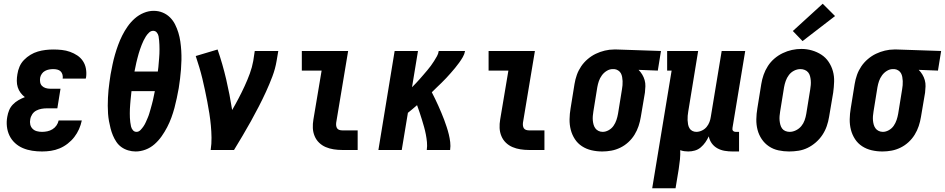

<svg xmlns="http://www.w3.org/2000/svg" viewBox="-20 -803 5059 1028"><path d="M205 8Q178 8 152 4Q126 0 102.5 -10Q79 -20 60.5 -37Q42 -54 31 -76.5Q20 -99 17 -125.5Q14 -152 19 -178Q22 -196 29 -213Q36 -230 49 -243.5Q62 -257 78.5 -266.5Q95 -276 113 -283Q100 -293 90 -306.5Q80 -320 75 -336Q70 -352 70 -370Q70 -388 73 -405Q76 -426 84.5 -446Q93 -466 108.5 -482Q124 -498 143 -509.5Q162 -521 182.5 -527Q203 -533 224 -535.5Q245 -538 265 -538Q289 -538 311.5 -535.5Q334 -533 355 -525.5Q376 -518 394 -506Q412 -494 424 -476Q436 -458 440 -435.5Q444 -413 441 -390Q440 -388 440 -386Q440 -384 439 -382H315Q315 -382 315 -383Q315 -384 316 -384Q317 -395 314 -405Q311 -415 304 -421.5Q297 -428 286.5 -430.5Q276 -433 265 -433Q254 -433 243 -431Q232 -429 221.5 -423.5Q211 -418 204 -408Q197 -398 195 -387Q193 -375 195 -363Q197 -351 205 -343Q213 -335 224.5 -331.5Q236 -328 248 -328H304L287 -223H231Q217 -223 202.5 -220.5Q188 -218 174.5 -211Q161 -204 152.5 -191Q144 -178 142 -164Q139 -150 142 -136.5Q145 -123 154.5 -113.5Q164 -104 177.5 -100.5Q191 -97 205 -97Q219 -97 233.5 -100Q248 -103 261 -111Q274 -119 282.5 -131.5Q291 -144 294 -158H418Q413 -134 403 -111.5Q393 -89 378 -69.5Q363 -50 342.5 -34Q322 -18 299 -8.5Q276 1 252.5 4.5Q229 8 205 8Z M706 8Q686 8 666 2Q646 -4 630 -15.5Q614 -27 603 -43.5Q592 -60 584.5 -78Q577 -96 572 -115.5Q567 -135 563.5 -154.5Q560 -174 558.5 -194.5Q557 -215 557 -236.5Q557 -258 558 -279Q559 -300 561 -321Q563 -342 566 -362.5Q569 -383 572 -404Q577 -431 582.5 -457.5Q588 -484 595.5 -510Q603 -536 612.5 -562Q622 -588 634.5 -613Q647 -638 663.5 -661.5Q680 -685 701.5 -704Q723 -723 749.5 -734Q776 -745 803 -745Q829 -745 851.5 -735.5Q874 -726 890.5 -709.5Q907 -693 917.5 -672Q928 -651 935 -628Q942 -605 945.5 -580.5Q949 -556 950.5 -531.5Q952 -507 951.5 -481.5Q951 -456 949 -431Q947 -406 944 -381Q941 -356 937 -331Q932 -304 926.5 -277.5Q921 -251 914 -225Q907 -199 897.5 -173Q888 -147 875 -122Q862 -97 845.5 -73.5Q829 -50 807.5 -31Q786 -12 759.5 -2Q733 8 706 8ZM825 -420Q827 -432 828 -444Q829 -456 830 -468Q831 -480 832 -491.5Q833 -503 833.5 -515Q834 -527 834 -539Q834 -551 833.5 -562.5Q833 -574 832 -586Q831 -598 829 -609Q827 -620 819.5 -629Q812 -638 800 -638Q788 -638 778 -628.5Q768 -619 761 -608Q754 -597 748.5 -585.5Q743 -574 738.5 -562.5Q734 -551 730 -539.5Q726 -528 722.5 -516Q719 -504 716 -492Q713 -480 710 -468Q707 -456 705 -444Q703 -432 700 -420ZM711 -97Q723 -97 732.5 -107Q742 -117 749 -127.5Q756 -138 761 -149.5Q766 -161 771 -172.5Q776 -184 779.5 -196Q783 -208 786.5 -220Q790 -232 793 -243.5Q796 -255 799 -267Q802 -279 804 -291Q806 -303 809 -315H684Q683 -303 681.5 -291Q680 -279 679 -267Q678 -255 677 -243Q676 -231 675.5 -219.5Q675 -208 675 -196Q675 -184 675.5 -172.5Q676 -161 677.5 -149Q679 -137 681.5 -126Q684 -115 691.5 -106Q699 -97 711 -97Z M1108 0Q1113 -33 1112.5 -66Q1112 -99 1109 -131Q1106 -163 1101 -195Q1096 -227 1090 -258Q1084 -289 1077.5 -320Q1071 -351 1063.5 -382Q1056 -413 1047 -443Q1038 -473 1028 -503L1145 -538Q1172 -460 1191 -378.5Q1210 -297 1223 -214Q1241 -245 1258 -277.5Q1275 -310 1290 -342.5Q1305 -375 1317.5 -409Q1330 -443 1336 -477L1344 -530H1470L1461 -477Q1454 -435 1438.5 -394Q1423 -353 1404.5 -312.5Q1386 -272 1365.5 -232.5Q1345 -193 1323.5 -154Q1302 -115 1279 -76.5Q1256 -38 1233 0Z M1812 0Q1789 0 1766.5 -3.5Q1744 -7 1724 -15.5Q1704 -24 1688.5 -39Q1673 -54 1664.5 -74.5Q1656 -95 1655 -117.5Q1654 -140 1658 -163L1702 -425H1596V-530H1844L1780 -146Q1779 -138 1780 -130Q1781 -122 1785 -116Q1789 -110 1796.5 -107.5Q1804 -105 1812 -105H1895V0Z M2006 0 2093 -530H2218L2186 -336Q2197 -347 2207.5 -358Q2218 -369 2228 -380.5Q2238 -392 2248 -403.5Q2258 -415 2268 -427Q2278 -439 2287 -451Q2296 -463 2304 -476Q2312 -489 2319.5 -502Q2327 -515 2329 -530H2470Q2467 -513 2458 -497.5Q2449 -482 2438.5 -467.5Q2428 -453 2416.5 -439Q2405 -425 2393 -411.5Q2381 -398 2369 -385Q2357 -372 2344 -359.5Q2331 -347 2318 -334.5Q2305 -322 2292 -309Q2301 -291 2310 -273Q2319 -255 2327 -236.5Q2335 -218 2343 -199.5Q2351 -181 2358 -162Q2365 -143 2371.5 -123.5Q2378 -104 2383 -83.5Q2388 -63 2390.5 -42Q2393 -21 2390 0H2265Q2268 -21 2266 -42Q2264 -63 2260 -83.5Q2256 -104 2250.5 -123.5Q2245 -143 2239 -162.5Q2233 -182 2226.5 -201.5Q2220 -221 2213 -240Q2201 -229 2188.5 -219Q2176 -209 2164 -199L2131 0Z M2812 0Q2789 0 2766.5 -3.5Q2744 -7 2724 -15.5Q2704 -24 2688.5 -39Q2673 -54 2664.5 -74.5Q2656 -95 2655 -117.5Q2654 -140 2658 -163L2702 -425H2596V-530H2844L2780 -146Q2779 -138 2780 -130Q2781 -122 2785 -116Q2789 -110 2796.5 -107.5Q2804 -105 2812 -105H2895V0Z M3205 8Q3175 8 3147 1.5Q3119 -5 3096 -20Q3073 -35 3058 -58Q3043 -81 3036 -108Q3029 -135 3029.5 -164.5Q3030 -194 3035 -223L3056 -353Q3060 -378 3068.5 -402Q3077 -426 3091.5 -447.5Q3106 -469 3126.5 -486.5Q3147 -504 3170 -515Q3193 -526 3218 -532Q3243 -538 3267 -538Q3271 -538 3275 -538Q3279 -538 3283 -538L3519 -530L3502 -425L3399 -429Q3410 -418 3418.5 -404Q3427 -390 3431.5 -374Q3436 -358 3435.5 -341Q3435 -324 3433 -307L3411 -177Q3407 -152 3399 -128Q3391 -104 3377.5 -82Q3364 -60 3344.5 -42Q3325 -24 3301.5 -12.5Q3278 -1 3253.5 3.5Q3229 8 3205 8ZM3207 -97Q3223 -97 3239 -106Q3255 -115 3265 -129.5Q3275 -144 3280.5 -160.5Q3286 -177 3289 -194L3310 -324Q3312 -335 3313 -346.5Q3314 -358 3313.5 -369Q3313 -380 3311 -391Q3309 -402 3304 -411Q3299 -420 3289.5 -426Q3280 -432 3269 -433H3265Q3264 -433 3263 -433Q3262 -433 3260 -433Q3244 -433 3228.5 -423.5Q3213 -414 3202.5 -399.5Q3192 -385 3186.5 -369Q3181 -353 3178 -336L3157 -206Q3155 -194 3154 -182Q3153 -170 3154 -158.5Q3155 -147 3158 -136Q3161 -125 3167.5 -116Q3174 -107 3184.5 -102Q3195 -97 3207 -97Z M3472 205 3576 -425H3552V-530H3718L3665 -206Q3663 -195 3662 -183Q3661 -171 3661.5 -159.5Q3662 -148 3664 -137Q3666 -126 3671.5 -116.5Q3677 -107 3687 -102Q3697 -97 3708 -97Q3723 -97 3738 -104Q3753 -111 3763 -123Q3773 -135 3778.5 -149.5Q3784 -164 3786 -179L3844 -530H3970L3902 -119Q3901 -114 3901.5 -110Q3902 -106 3904.5 -103Q3907 -100 3911 -98.5Q3915 -97 3920 -97H3937V8H3902Q3881 8 3860 4.5Q3839 1 3821 -9Q3803 -19 3791 -35.5Q3779 -52 3775 -73Q3767 -56 3756.5 -41Q3746 -26 3732 -14Q3718 -2 3700.5 3Q3683 8 3665 8Q3654 8 3643.5 6.5Q3633 5 3622 1Q3623 26 3620.5 51.5Q3618 77 3614 102L3597 205Z M4205 8Q4176 8 4148 2Q4120 -4 4097 -19.5Q4074 -35 4058.5 -58Q4043 -81 4036 -108Q4029 -135 4029.5 -164.5Q4030 -194 4035 -223L4056 -353Q4060 -378 4068.5 -402.5Q4077 -427 4091.5 -449.5Q4106 -472 4126.5 -489.5Q4147 -507 4171 -518.5Q4195 -530 4220 -535.5Q4245 -541 4271 -541Q4300 -541 4327.5 -533Q4355 -525 4378 -510Q4401 -495 4416.5 -472Q4432 -449 4439.5 -422Q4447 -395 4446 -365.5Q4445 -336 4441 -307L4419 -177Q4415 -152 4406.5 -127.5Q4398 -103 4383.5 -81Q4369 -59 4348.5 -41Q4328 -23 4304.5 -11.5Q4281 0 4255.5 4Q4230 8 4205 8ZM4208 -97Q4225 -97 4242 -105.5Q4259 -114 4270.5 -128Q4282 -142 4288 -159Q4294 -176 4297 -194L4318 -324Q4320 -336 4321 -348Q4322 -360 4321 -372Q4320 -384 4317 -395.5Q4314 -407 4307 -415.5Q4300 -424 4289 -428.5Q4278 -433 4266 -433Q4248 -433 4231.5 -424.5Q4215 -416 4204 -401.5Q4193 -387 4187 -370Q4181 -353 4178 -336L4157 -206Q4155 -194 4154 -182Q4153 -170 4154 -158.5Q4155 -147 4158 -135.5Q4161 -124 4167.5 -115Q4174 -106 4185 -101.5Q4196 -97 4208 -97ZM4277 -583 4225 -637 4385 -783 4451 -717Z M4705 8Q4675 8 4647 1.5Q4619 -5 4596 -20Q4573 -35 4558 -58Q4543 -81 4536 -108Q4529 -135 4529.5 -164.5Q4530 -194 4535 -223L4556 -353Q4560 -378 4568.5 -402Q4577 -426 4591.5 -447.5Q4606 -469 4626.5 -486.5Q4647 -504 4670 -515Q4693 -526 4718 -532Q4743 -538 4767 -538Q4771 -538 4775 -538Q4779 -538 4783 -538L5019 -530L5002 -425L4899 -429Q4910 -418 4918.5 -404Q4927 -390 4931.5 -374Q4936 -358 4935.5 -341Q4935 -324 4933 -307L4911 -177Q4907 -152 4899 -128Q4891 -104 4877.5 -82Q4864 -60 4844.5 -42Q4825 -24 4801.5 -12.5Q4778 -1 4753.5 3.5Q4729 8 4705 8ZM4707 -97Q4723 -97 4739 -106Q4755 -115 4765 -129.5Q4775 -144 4780.5 -160.5Q4786 -177 4789 -194L4810 -324Q4812 -335 4813 -346.5Q4814 -358 4813.5 -369Q4813 -380 4811 -391Q4809 -402 4804 -411Q4799 -420 4789.5 -426Q4780 -432 4769 -433H4765Q4764 -433 4763 -433Q4762 -433 4760 -433Q4744 -433 4728.5 -423.5Q4713 -414 4702.5 -399.5Q4692 -385 4686.5 -369Q4681 -353 4678 -336L4657 -206Q4655 -194 4654 -182Q4653 -170 4654 -158.5Q4655 -147 4658 -136Q4661 -125 4667.5 -116Q4674 -107 4684.5 -102Q4695 -97 4707 -97Z"/></svg>

Font: Iosevka Curly Slab XBdObl
Style: Regular
Weight: 800
Italic angle: -9°
Monospace: yes
Designer: Belleve Invis
Foundry: Belleve Invis
Version: Version 11.1.0; ttfautohint (v1.8.3)